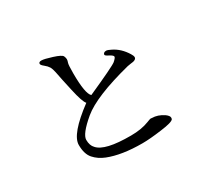

<svg xmlns="http://www.w3.org/2000/svg" viewBox="-157 -1003 1315 1237"><g transform="rotate(-30 500.0 -384.0)"><path d="M256 -764Q256 -755 275 -740Q294 -725 304 -709Q314 -693 323 -644Q326 -625 350 -517Q372 -417 391 -397Q213 -265 213 -186Q213 -118 244 -83Q275 -48 323 -29Q421 10 574 10Q631 10 718 -2Q805 -13 815 -30Q817 -35 817 -40Q818 -54 794 -72Q751 -101 707 -101Q706 -101 699 -102Q694 -102 669 -92Q613 -70 535 -70Q342 -69 293 -126Q271 -148 271 -190Q271 -233 370 -316Q470 -399 740 -468L764 -472Q808 -475 808 -496Q808 -507 797 -524Q760 -584 705 -611Q680 -624 669 -624Q658 -624 652 -619Q646 -613 646 -609Q646 -604 649 -601Q652 -597 675 -585Q697 -573 697 -564Q697 -555 674 -535Q650 -516 444 -424Q413 -451 413 -604Q413 -668 418 -680Q423 -693 423 -703Q423 -713 417 -727Q410 -742 353 -760Q297 -778 276 -778Q256 -778 256 -764Z"/></g></svg>

Font: Sawarabi Mincho
Style: Regular
Weight: 400
Version: Version 1.082; ttfautohint (v1.8.4.7-5d5b)